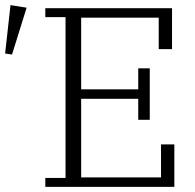

<svg xmlns="http://www.w3.org/2000/svg" viewBox="-31 -730 761 750"><path d="M146 -35H225V-663H146V-698H641V-538H589V-661H286V-381H509V-463H554V-262H509V-344H286V-37H598V-166H650V0H146ZM-11 -521 10 -710 73 -700 16 -517Z"/></svg>

Font: IBM Plex Serif Light
Style: Regular
Weight: 300
Designer: Mike Abbink, Paul van der Laan, Pieter van Rosmalen
Foundry: Bold Monday
Version: Version 3.001